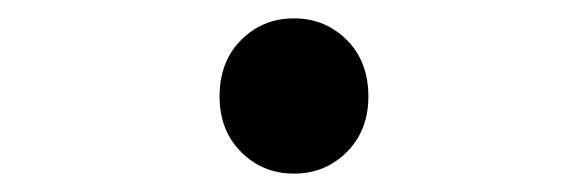

<svg xmlns="http://www.w3.org/2000/svg" viewBox="-20 -177 640 209"><path d="M219 -72Q219 -110 242.5 -133.5Q266 -157 300 -157Q334 -157 357.5 -133.5Q381 -110 381 -72Q381 -35 357.5 -11.5Q334 12 300 12Q266 12 242.5 -11.5Q219 -35 219 -72Z"/></svg>

Font: TypoPRO Source Code Pro
Style: Regular
Weight: 400
Monospace: yes
Designer: Paul D. Hunt, Teo Tuominen
Foundry: Adobe Systems Incorporated
Version: Version 2.010;PS 1.0;hotconv 1.0.84;makeotf.lib2.5.63406